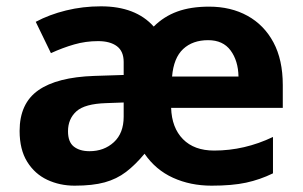

<svg xmlns="http://www.w3.org/2000/svg" viewBox="-20 -577 957 607"><path d="M641 -556Q710 -556 762.5 -527Q815 -498 844.5 -443Q874 -388 874 -308V-236H521Q523 -173 558.5 -137Q594 -101 657 -101Q753 -101 843 -144V-29Q802 -9 758 0.5Q714 10 649 10Q582 10 527 -15Q472 -40 437 -91Q408 -56 378.5 -33.5Q349 -11 311 -0.5Q273 10 216 10Q169 10 129.5 -8.5Q90 -27 66 -65.5Q42 -104 42 -163Q42 -250 101 -291.5Q160 -333 278 -337L371 -340V-381Q371 -415 349.5 -431Q328 -447 290 -447Q251 -447 214.5 -436.5Q178 -426 141 -409L93 -508Q136 -531 189 -544Q242 -557 299 -557Q409 -557 466 -493Q498 -525 540.5 -540.5Q583 -556 641 -556ZM638 -450Q589 -450 559 -422Q529 -394 524 -335H734Q733 -385 709 -417.5Q685 -450 638 -450ZM316 -251Q248 -249 221.5 -225Q195 -201 195 -162Q195 -128 213.5 -113.5Q232 -99 263 -99Q309 -99 340 -127.5Q371 -156 371 -208V-253Z"/></svg>

Font: Noto Sans Ol Chiki
Style: Bold
Weight: 700
Designer: Monotype Design Team, Lewis McGuffie
Foundry: Monotype Imaging Inc.
Version: Version 2.003; ttfautohint (v1.8.4.7-5d5b)